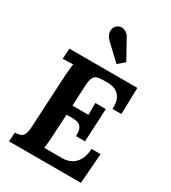

<svg xmlns="http://www.w3.org/2000/svg" viewBox="-231 -1100 1086 1217"><g transform="rotate(30 311.5 -491.5)"><path d="M570 -700 565 -506H500Q503 -561 485 -589Q467 -617 439.5 -626.5Q412 -636 385 -635L349 -634Q328 -634 312.5 -628.5Q297 -623 288 -604.5Q279 -586 277 -547L270 -397H387Q387 -411 387 -426.5Q387 -442 387 -457Q387 -472 387 -484H464L452 -241H386Q388 -283 375.5 -302Q363 -321 341 -325.5Q319 -330 292 -329L266 -328L257 -164Q256 -137 253.5 -113Q251 -89 249 -76H383Q413 -76 441.5 -89.5Q470 -103 489.5 -134.5Q509 -166 512 -220H578L561 0H35L39 -66Q61 -67 77 -72Q93 -77 102.5 -95Q112 -113 114 -153L134 -536Q136 -563 138.5 -588Q141 -613 143 -626Q127 -625 103 -624.5Q79 -624 68 -623L72 -700ZM380 -765 266 -872Q253 -885 246 -902Q239 -919 241.5 -937.5Q244 -956 260 -970Q277 -983 294 -982.5Q311 -982 326 -972.5Q341 -963 350 -946L428 -806Z"/></g></svg>

Font: Lora
Style: Bold Italic
Weight: 700
Italic angle: -3°
Designer: Olga Karpushina, Alexei Vanyashin (Cyrillic)
Foundry: Cyreal
Version: Version 3.004